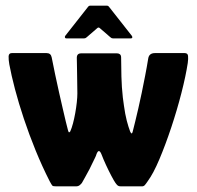

<svg xmlns="http://www.w3.org/2000/svg" viewBox="-20 -660 697 680"><path d="M156 -18Q129 -71 106 -127.5Q83 -184 64.5 -239.5Q46 -295 33 -344.5Q20 -394 13 -432Q10 -449 10.5 -460.5Q11 -472 22 -472H145Q160 -472 163 -457Q169 -427 175.5 -395.5Q182 -364 189 -333.5Q196 -303 202 -276.5Q208 -250 213 -229.5Q218 -209 221 -198Q223 -190 225.5 -191.5Q228 -193 229 -195Q234 -206 238.5 -223Q243 -240 246.5 -259.5Q250 -279 252 -297.5Q254 -316 254 -329Q254 -348 253.5 -366.5Q253 -385 253 -401Q253 -417 252.5 -431Q252 -445 252 -455Q252 -471 267 -471H395Q401 -471 405 -467.5Q409 -464 409 -456Q409 -427 410 -389Q411 -351 415 -315Q417 -300 419 -285.5Q421 -271 423.5 -257.5Q426 -244 429 -232.5Q432 -221 435 -211.5Q438 -202 441 -194Q447 -181 450 -194Q454 -209 459 -230Q464 -251 470 -276.5Q476 -302 482 -331.5Q488 -361 494 -391.5Q500 -422 505 -453Q508 -472 529 -472H634Q645 -472 646 -462Q647 -452 645 -437Q638 -391 622.5 -330.5Q607 -270 586.5 -208.5Q566 -147 544.5 -96Q523 -45 503 -18Q497 -9 493 -4.5Q489 0 483 0H408Q401 0 397.5 -2.5Q394 -5 389 -12Q384 -19 374.5 -37Q365 -55 355.5 -75.5Q346 -96 340 -112Q330 -138 321 -112Q321 -110 316 -100Q311 -90 305.5 -78.5Q300 -67 297 -61Q290 -48 281.5 -32.5Q273 -17 270 -12Q267 -8 262 -4Q257 0 249 0H179Q168 0 165.5 -2.5Q163 -5 156 -18ZM215 -524Q211 -524 210 -527Q209 -530 211 -533L292 -636Q295 -640 300 -640H358Q363 -640 366 -636L447 -533Q449 -530 448.5 -527Q448 -524 443 -524H380Q375 -524 371 -528L334 -560Q329 -565 324 -560L287 -528Q283 -524 278 -524Z"/></svg>

Font: Glory ExtraBold
Style: Regular
Weight: 800
Designer: Robert Leuschke
Foundry: Robert Leuschke
Version: Version 1.011